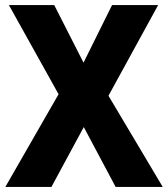

<svg xmlns="http://www.w3.org/2000/svg" viewBox="-20 -734 661 754"><path d="M619 0H434L309 -235L182 0H1L210 -364L15 -714H193L308 -488L420 -714H601L406 -358Z"/></svg>

Font: Noto Sans Lao UI SemCond ExtBd
Style: Regular
Weight: 800
Width: 4
Designer: Monotype Design Team
Foundry: Monotype Imaging Inc.
Version: Version 2.000; ttfautohint (v1.8.4.7-5d5b)